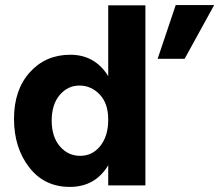

<svg xmlns="http://www.w3.org/2000/svg" viewBox="-20 -728 861 754"><path d="M705 -497H599L670 -708H821ZM551 0H405V-79Q354 6 254 6Q154 6 94.5 -71Q35 -148 35 -261.5Q35 -375 97 -444Q159 -513 256 -513Q353 -513 405 -429V-707H551ZM292 -392Q246 -392 214.5 -355Q183 -318 183 -254.5Q183 -191 215 -153.5Q247 -116 295 -116Q343 -116 374 -155Q405 -194 405 -258Q405 -322 371.5 -357Q338 -392 292 -392Z"/></svg>

Font: Hind Madurai
Style: Bold
Weight: 700
Designer: Jyotish Sonowal
Foundry: Indian Type Foundry
Version: Version 0.702;PS 1.0;hotconv 1.0.81;makeotf.lib2.5.63406